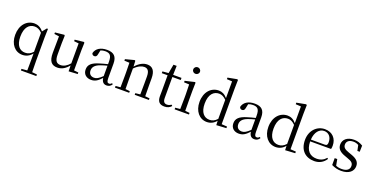

<svg xmlns="http://www.w3.org/2000/svg" viewBox="-27 -1751 6061 3107"><g transform="rotate(20 3004.0 -197.5)"><path d="M429 -348.7H428.9V-21.7C385.9 24.3 347.9 42.3 295.9 42.3C205 42.3 135.9 -24.8 135.9 -176.8C135.9 -339.7 209 -409.8 301 -409.8C348 -409.8 387 -391.7 429 -348.7ZM332 335.3H428H597.9V307.2L513 299.2C510.9 235.3 510 170.2 510 106.2V-295.7L514 -443.8L497 -449.7L435.9 -374.7C390.9 -432.6 335 -455.7 281.9 -455.7C149.9 -455.7 47.9 -347.7 47.9 -175.7C47.9 -14.6 139 90.3 264.9 90.3C327.9 90.3 384 65.3 431 7.3V106.3C431 170.3 430 235.4 429 299.3L332 307.3Z M1060.4 -16.7 1062.4 84.3 1216.4 75.3V48.3L1140.4 40.3V-304.7L1144.4 -435.6L1134.5 -447.7L979.5 -430.7V-404.7L1060.4 -395.7L1059.5 -51.7C1013.5 2.3 959.5 34.4 902.4 34.4C837.4 34.4 802.4 -2.6 802.4 -109.7V-304.7L806.4 -435.6L796.5 -447.7L639.5 -431.6V-405.7L722.5 -394.6L719.4 -110.6C718.5 38.4 772.5 90.3 867.5 90.3C946.5 90.3 1009.5 47.3 1060.4 -16.7Z M1624.8 -6.6C1632.8 53.3 1660.7 89.4 1715.7 89.3C1754.8 89.3 1784.8 73.2 1805.8 38.3L1789.7 23.2C1773.7 41.3 1761.7 47.3 1744.7 47.3C1717.8 47.3 1702.7 30.3 1702.7 -32.7V-279.7C1702.7 -403.7 1646.8 -455.7 1530.8 -455.7C1417.8 -455.7 1343.8 -406.7 1323.7 -324.7C1329.8 -301.7 1344.7 -288.7 1367.8 -288.7C1392.8 -288.7 1409.9 -301.7 1415.8 -337.7L1430.9 -409.7C1457.9 -419.7 1482.9 -424.7 1508.9 -424.7C1587.9 -424.7 1622.9 -394.7 1622.9 -283.7V-242.7C1578.8 -232.6 1531.8 -219.6 1489.8 -206.6C1357.8 -168.7 1310.8 -117.7 1310.8 -39.6C1310.8 43.4 1369.8 90.3 1448.8 90.3C1520.8 90.3 1565.8 57.3 1624.8 -6.6ZM1622.7 -216.7V-37.7C1559.7 22.3 1523.7 41.3 1483.7 41.3C1427.7 41.3 1390.7 9.3 1390.7 -52.7C1390.7 -107.7 1423.7 -150.8 1507.7 -181.7C1541.8 -194.7 1581.7 -205.6 1622.7 -216.7Z M2197.5 75.3H2279.4H2442.3V47.3L2365.3 39.3L2363.4 -153.7V-266.7C2363.4 -401.7 2311.4 -455.7 2224.4 -455.7C2158.4 -455.7 2091.4 -423.6 2023.4 -346.7L2018.5 -444.7L2005.5 -452.7L1851.5 -412.7V-386.7L1939.4 -382.6C1941.4 -332.6 1942.4 -282.6 1942.4 -213.6V-153.6L1940.4 39.4L1857.4 47.4V75.4H2102.3V47.4L2026.4 39.4L2024.4 -153.6V-314.6C2090.4 -381.6 2148.4 -401.7 2190.4 -401.7C2248.4 -401.7 2282.4 -367.7 2282.4 -268.7V-153.7L2280.5 38.3L2197.5 47.3Z M2588.6 -42.7C2588.6 47.4 2627.5 90.3 2711.5 90.2C2763.6 90.2 2802.5 72.3 2830.6 38.3L2815.5 21.3C2788.6 37.3 2769.5 46.3 2739.6 46.3C2695.6 46.3 2671.6 19.3 2671.6 -42.7V-403.7H2815.6V-440.7H2671.6L2675.6 -596.7H2620.6L2592.6 -442.7L2489.6 -433.7V-403.7H2589.6V-131.6C2589.6 -95.7 2588.6 -74.7 2588.6 -42.7Z M2946.8 -635.6C2946.8 -602.6 2972.8 -579.7 3004.8 -579.7C3035.8 -579.7 3062.8 -602.6 3062.8 -635.6C3062.8 -668.7 3035.7 -692.7 3004.8 -692.7C2972.8 -692.7 2946.8 -668.7 2946.8 -635.6ZM2884.8 75.3H2967.8H3131.7V47.3L3054.8 39.3C3053.8 -16.7 3052.8 -99.7 3052.8 -153.7V-304.7L3055.9 -444.6L3043.8 -452.6L2878.8 -413.7V-387.7L2967.8 -383.7C2969.8 -333.7 2971.8 -280.7 2971.8 -213.7V-153.7C2971.8 -99.7 2970.7 -16.7 2968.8 39.3L2884.8 47.3Z M3601.9 -348.7V-21.8C3559.9 24.2 3520.8 42.2 3469.8 42.2C3378.9 42.2 3309.9 -26.9 3309.9 -178.8C3309.9 -342.8 3385.8 -409.8 3476.9 -409.8C3521.9 -409.8 3558.9 -391.7 3601.9 -348.7ZM3602.8 10.4 3605.9 85.2 3776.9 75.2V47.2L3682.8 41.2V-568.8L3685.8 -720.7L3671.9 -729.7L3512.8 -699.6V-672.7L3603.8 -667.7V-379.7C3557.8 -433.7 3507.8 -455.7 3454.8 -455.7C3324.8 -455.7 3221.8 -348.6 3221.8 -176.7C3221.8 -17.7 3313.9 90.3 3440.8 90.3C3503.8 90.3 3559.9 64.4 3602.8 10.4Z M4168.7 -6.6C4176.8 53.3 4204.7 89.4 4259.7 89.3C4298.7 89.3 4328.7 73.2 4349.7 38.3L4333.7 23.2C4317.7 41.3 4305.7 47.3 4288.7 47.3C4261.7 47.3 4246.7 30.3 4246.7 -32.7V-279.7C4246.7 -403.7 4190.7 -455.7 4074.7 -455.7C3961.7 -455.7 3887.7 -406.7 3867.7 -324.7C3873.7 -301.7 3888.7 -288.7 3911.7 -288.7C3936.7 -288.7 3953.8 -301.7 3959.8 -337.7L3974.8 -409.7C4001.9 -419.7 4026.9 -424.7 4052.8 -424.7C4131.8 -424.7 4166.8 -394.7 4166.8 -283.7V-242.7C4122.8 -232.6 4075.8 -219.6 4033.8 -206.6C3901.8 -168.7 3854.8 -117.7 3854.8 -39.6C3854.8 43.4 3913.8 90.3 3992.8 90.3C4064.7 90.3 4109.8 57.3 4168.7 -6.6ZM4166.6 -216.7V-37.7C4103.6 22.3 4067.7 41.3 4027.6 41.3C3971.7 41.3 3934.7 9.3 3934.7 -52.7C3934.7 -107.7 3967.7 -150.8 4051.7 -181.7C4085.7 -194.7 4125.6 -205.6 4166.6 -216.7Z M4787.4 -348.7V-21.8C4745.4 24.2 4706.3 42.2 4655.4 42.2C4564.5 42.2 4495.4 -26.9 4495.4 -178.8C4495.4 -342.8 4571.4 -409.8 4662.4 -409.8C4707.4 -409.8 4744.4 -391.7 4787.4 -348.7ZM4788.4 10.4 4791.4 85.2 4962.4 75.2V47.2L4868.4 41.2V-568.8L4871.4 -720.7L4857.4 -729.7L4698.3 -699.6V-672.7L4789.4 -667.7V-379.7C4743.4 -433.7 4693.4 -455.7 4640.3 -455.7C4510.4 -455.7 4407.3 -348.6 4407.3 -176.7C4407.3 -17.7 4499.4 90.3 4626.4 90.3C4689.4 90.3 4745.4 64.4 4788.4 10.4Z M5365.2 -218.7H5124.2C5131.3 -348.6 5198.2 -423.6 5281.2 -423.6C5362.2 -423.6 5410.3 -361.6 5410.3 -276.7C5410.3 -236.6 5400.2 -218.7 5365.2 -218.7ZM5036.3 -181.6C5036.3 -0.7 5143.3 90.3 5291.3 90.3C5381.3 90.3 5448.2 49.3 5492.3 -18.8L5476.3 -32.7C5435.3 15.3 5384.3 40.3 5313.3 40.3C5203.2 40.3 5125.2 -28.7 5123.2 -187.7H5483.3C5488.4 -203.6 5490.3 -223.6 5490.3 -247.7C5490.3 -365.6 5413.3 -455.7 5283.3 -455.7C5150.3 -455.7 5036.3 -349.6 5036.3 -181.6Z M5589.2 50.3C5643.2 76.3 5692.2 90.3 5756.1 90.2C5892 90.2 5962 22.3 5962 -64.7C5962 -134.8 5922.9 -179.8 5822 -214.7L5771 -232.7C5698 -257.7 5669 -284.7 5669 -332.7C5669 -385.7 5708.1 -422.8 5784.1 -422.8C5816.1 -422.8 5844.1 -415.7 5874.1 -398.7L5894.1 -303.7H5934.2L5937.2 -410.6C5887.2 -440.6 5844.1 -455.7 5784.2 -455.7C5664.2 -455.7 5597.2 -390.6 5597.2 -306.6C5597.2 -231.6 5648.1 -188.7 5729.3 -159.7L5781.2 -140.6C5862.2 -114.6 5887.2 -86.6 5887.2 -37.6C5887.2 19.4 5842.2 58.4 5754.2 58.4C5712.2 58.4 5681.2 51.4 5653.2 38.4L5633.2 -68.7H5589.2Z"/></g></svg>

Font: YuFanDanQingSong
Style: Regular
Weight: 100
Foundry: 余繁
Version: Version 1.0